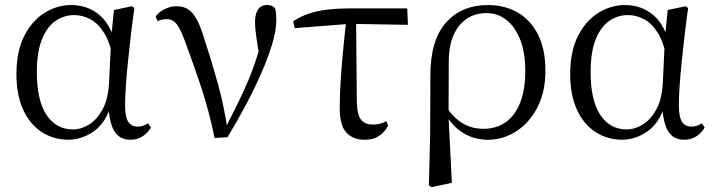

<svg xmlns="http://www.w3.org/2000/svg" viewBox="-20 -551 2893 777"><path d="M256.8 14.4Q196.7 14.4 148.8 -16.7Q100.9 -47.8 73.7 -107.2Q46.5 -166.5 46.5 -250.6Q46.5 -344.2 78.6 -406.4Q110.6 -468.5 161.3 -499.6Q212.1 -530.6 268.2 -530.6Q335.2 -530.6 383.5 -489.4Q431.8 -448.1 451.7 -358.5H459.3L437.5 -312.6Q425.5 -379.3 401.1 -418.1Q376.6 -456.9 345.2 -473.4Q313.8 -490 279.7 -490Q239.8 -490 205.5 -467Q171.2 -444 150.2 -392.9Q129.2 -341.7 129.2 -257.8Q129.2 -144.9 168.3 -86Q207.4 -27.2 275.4 -27.2Q307.3 -27.2 339 -46.2Q370.8 -65.2 394.1 -106.4Q417.3 -147.6 421.1 -212.9L430.4 -403.1L441 -510.5L513.8 -525.8L523.8 -518.4Q516.4 -466.9 509.8 -410.4Q503.2 -353.9 497.7 -299.8Q492.2 -245.7 489.2 -200.8Q486.2 -155.9 486.2 -126.6Q486.2 -76.9 499.2 -57.8Q512.2 -38.7 536.6 -38.7Q550.4 -38.7 560.2 -42.6Q570 -46.5 579.5 -52L590.8 -34.9Q578.5 -13.4 557.2 0.6Q535.9 14.6 508.4 14.6Q466 14.6 444.4 -17.4Q422.8 -49.4 418.1 -127.8L430.9 -128.2Q406.3 -50.9 357.8 -18.3Q309.4 14.4 256.8 14.4Z M848.3 7.3Q826.3 -100.7 795.6 -193.6Q764.8 -286.5 734.7 -367.2Q713.2 -428.8 696.7 -451.1Q680.3 -473.5 655.8 -473.5Q633.8 -473.5 617.8 -465.5L609.6 -484.2Q624.3 -503.8 647.8 -514.8Q671.4 -525.8 694.8 -525.8Q723.3 -525.8 742.9 -512.4Q762.4 -498.9 778.3 -468.4Q794.3 -437.9 808.9 -386.3Q835.8 -305.9 861.7 -212.5Q887.6 -119.1 901.2 -22.3H886.7L893.1 -33.8Q919.7 -86.9 942.2 -132.7Q964.7 -178.4 983.6 -222.6Q1002.6 -266.8 1018.3 -315.8Q1033.9 -364.7 1047.7 -423.6L1034.7 -295.2Q1023.9 -355.7 1018 -395.9Q1012.1 -436.1 1012.1 -462Q1012.1 -495.7 1024.8 -513.3Q1037.5 -530.8 1060.9 -530.8Q1072.8 -530.8 1080.2 -527.2Q1087.5 -523.6 1093.4 -516.7Q1096.1 -505.4 1097.1 -494.5Q1098.1 -483.5 1098.1 -469.6Q1098.1 -427.2 1081.1 -371.4Q1064.2 -315.7 1036.2 -252.2Q1008.2 -188.7 973.1 -122.9Q938 -57.2 900.8 4.4Z M1172.7 -437.1 1166.5 -465Q1196.8 -484.8 1230 -495.9Q1263.2 -507.1 1304.9 -512.1Q1346.6 -517 1402.4 -517H1628L1630.9 -450.5L1396.4 -454.5ZM1456.2 14.6Q1408.7 14.6 1381.8 -14.3Q1354.9 -43.2 1354.9 -112.1Q1354.9 -170.4 1359 -232.2Q1363.1 -293.9 1369.4 -355.7Q1375.8 -417.4 1381.5 -474.9H1421L1424 -136.8Q1426 -83.2 1442.5 -65Q1458.9 -46.9 1487.5 -46.9Q1504.3 -46.9 1517.7 -50.3Q1531.1 -53.7 1543.3 -60.7L1550.9 -42.7Q1536 -15 1512.8 -0.2Q1489.6 14.6 1456.2 14.6Z M1715.6 199.6 1720.8 -5.5 1721.6 -245.2Q1721.6 -388.7 1784.9 -459.6Q1848.3 -530.6 1955 -530.6Q2021.7 -530.6 2074.2 -500.8Q2126.7 -471 2156.9 -411.9Q2187.2 -352.7 2187.2 -264.3Q2187.2 -178.8 2154.7 -116.2Q2122.2 -53.6 2069.1 -19.5Q2016 14.6 1954.2 14.6Q1897.7 14.6 1851.5 -14.7Q1805.4 -44.1 1779.4 -97.7H1776L1789.8 -113.1Q1816.3 -73.6 1852.9 -51.7Q1889.6 -29.8 1936.7 -29.8Q1989.4 -29.8 2027.1 -56.9Q2064.8 -83.9 2085.3 -136.1Q2105.7 -188.2 2105.7 -263.1Q2105.7 -339.4 2084.8 -391.7Q2063.8 -443.9 2028.5 -471Q1993.2 -498 1949.3 -498Q1879.8 -498 1838.4 -447.1Q1797.1 -396.2 1796.1 -306.4L1795.3 -94.1L1794.8 -84.8L1808.7 188.8L1726.2 206.4Z M2497.8 14.4Q2437.7 14.4 2389.8 -16.7Q2341.9 -47.8 2314.7 -107.2Q2287.5 -166.5 2287.5 -250.6Q2287.5 -344.2 2319.6 -406.4Q2351.6 -468.5 2402.3 -499.6Q2453.1 -530.6 2509.2 -530.6Q2576.2 -530.6 2624.5 -489.4Q2672.8 -448.1 2692.7 -358.5H2700.3L2678.5 -312.6Q2666.5 -379.3 2642.1 -418.1Q2617.6 -456.9 2586.2 -473.4Q2554.8 -490 2520.7 -490Q2480.8 -490 2446.5 -467Q2412.2 -444 2391.2 -392.9Q2370.2 -341.7 2370.2 -257.8Q2370.2 -144.9 2409.3 -86Q2448.4 -27.2 2516.4 -27.2Q2548.3 -27.2 2580 -46.2Q2611.8 -65.2 2635.1 -106.4Q2658.3 -147.6 2662.1 -212.9L2671.4 -403.1L2682 -510.5L2754.8 -525.8L2764.8 -518.4Q2757.4 -466.9 2750.8 -410.4Q2744.2 -353.9 2738.7 -299.8Q2733.2 -245.7 2730.2 -200.8Q2727.2 -155.9 2727.2 -126.6Q2727.2 -76.9 2740.2 -57.8Q2753.2 -38.7 2777.6 -38.7Q2791.4 -38.7 2801.2 -42.6Q2811 -46.5 2820.5 -52L2831.8 -34.9Q2819.5 -13.4 2798.2 0.6Q2776.9 14.6 2749.4 14.6Q2707 14.6 2685.4 -17.4Q2663.8 -49.4 2659.1 -127.8L2671.9 -128.2Q2647.3 -50.9 2598.8 -18.3Q2550.4 14.4 2497.8 14.4Z"/></svg>

Font: Early Summer Mincho VF
Style: Regular
Weight: 250
Designer: GuiWonder
Version: Version 1.002